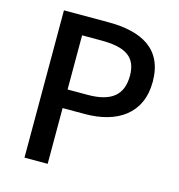

<svg xmlns="http://www.w3.org/2000/svg" viewBox="-109 -833 865 928"><g transform="rotate(15 323.5 -368.5)"><path d="M97 0H213V-279H324C484 -279 601 -353 601 -514C601 -680 484 -737 320 -737H97ZM213 -372V-643H309C426 -643 487 -611 487 -514C487 -417 431 -372 313 -372Z"/></g></svg>

Font: Source Han Sans JP Medium
Style: Regular
Weight: 500
Designer: Ryoko NISHIZUKA 西塚涼子 (kana, bopomofo & ideographs); Paul D. Hunt (Latin, Greek & Cyrillic); Sandoll Communications 산돌커뮤니
Foundry: Adobe
Version: Version 2.002;hotconv 1.0.116;makeotfexe 2.5.65601